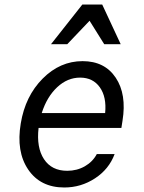

<svg xmlns="http://www.w3.org/2000/svg" viewBox="-20 -821 640 851"><path d="M151 -254Q141 -167 175 -115.5Q209 -64 278 -64Q321 -64 356 -84Q391 -104 409 -138H488Q463 -71 401 -30.5Q339 10 265 10Q159 10 105 -69.5Q51 -149 72 -274Q92 -395 169 -472.5Q246 -550 346 -550Q444 -550 493 -476.5Q542 -403 523 -286L518 -254ZM335 -477Q279 -477 233.5 -434.5Q188 -392 165 -320H446Q453 -391 422.5 -434Q392 -477 335 -477ZM206 -625 345 -801H433L515 -625H442L377 -729L278 -625Z"/></svg>

Font: CommitMono
Style: Italic
Weight: 400
Monospace: yes
Designer: Eigil Nikolajsen
Foundry: Eigil Nikolajsen
Version: Version 1.143